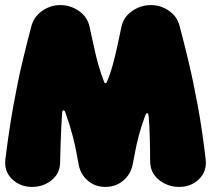

<svg xmlns="http://www.w3.org/2000/svg" viewBox="-50 -712 831 757"><path d="M208 -268Q205 -277 200.5 -277Q196 -277 195 -268Q193 -238 191.5 -208Q190 -178 189 -145.5Q188 -113 187 -73Q187 -29 154 -2Q121 25 76 25Q30 25 -2 -5.5Q-34 -36 -29 -83Q-14 -203 3.5 -299.5Q21 -396 39.5 -473Q58 -550 74 -610Q85 -648 117.5 -670Q150 -692 187 -692Q228 -692 261.5 -668.5Q295 -645 303 -607Q313 -564 320.5 -527.5Q328 -491 337.5 -457.5Q347 -424 361 -388Q363 -384 366.5 -384Q370 -384 371 -388Q386 -424 395 -457.5Q404 -491 412 -527.5Q420 -564 429 -607Q437 -645 471 -668.5Q505 -692 545 -692Q583 -692 615.5 -670Q648 -648 658 -610Q674 -550 692.5 -473Q711 -396 729 -299.5Q747 -203 761 -83Q766 -36 734.5 -5.5Q703 25 657 25Q611 25 576.5 -3Q542 -31 542 -77Q542 -103 541.5 -126Q541 -149 540.5 -170.5Q540 -192 539 -213Q538 -234 536 -255Q535 -265 531 -266Q527 -267 522 -255Q506 -211 497 -176.5Q488 -142 483 -114.5Q478 -87 473 -63Q465 -24 435.5 0.5Q406 25 365 25Q325 25 296 0Q267 -25 260 -64Q256 -86 251 -112.5Q246 -139 236.5 -176.5Q227 -214 208 -268Z"/></svg>

Font: Winky Sans Black
Style: Regular
Weight: 900
Designer: Simon Atzbach
Foundry: typofactur
Version: Version 1.205